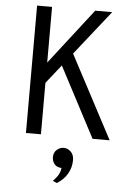

<svg xmlns="http://www.w3.org/2000/svg" viewBox="-62 -747 740 1051"><g transform="rotate(5 308.0 -221.0)"><path d="M149.8 -243.5V-354L418 -700H511.2ZM98.5 0V-700H180.8V0ZM464.5 0 252.2 -404 308.2 -473.2 558.5 0ZM290.8 258.2 267.8 248Q275.6 241.6 290.6 221.8Q305.5 201.9 309.2 174Q282.6 172.9 269.8 156.6Q257 140.2 257 118.5Q257 93.4 274 78.2Q291 63 311.8 63Q333.5 63 350.9 79.7Q368.2 96.4 368.2 125.2Q368.2 166.1 348.2 200.8Q328.2 235.4 290.8 258.2Z"/></g></svg>

Font: Overpass Mono Light
Style: Regular
Weight: 300
Monospace: yes
Designer: Delve Withrington, Dave Bailey
Foundry: Delve Fonts LLC
Version: Version 4.000